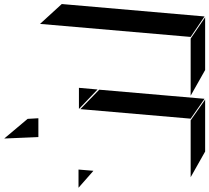

<svg xmlns="http://www.w3.org/2000/svg" viewBox="-144 -784 1011 928"><g transform="rotate(90 362.0 -320.5)"><path d="M361 -736 237 -806H-18L85 -736ZM755 -736 631 -806H380L480 -736ZM77 -736 -22 -803 -82 -113 14 -8ZM472 -736 376 -803 332 -294 426 -203ZM425 -196 331 -286 323 -196ZM806 -194 724 -266 718 -194ZM568 165 561 0H470L473 52Z"/></g></svg>

Font: FFF_HK Layer Middle
Style: Regular
Weight: 400
Italic angle: -5°
Designer: bBox Type GmbH
Foundry: bBox Type GmbH
Version: Version 0.002